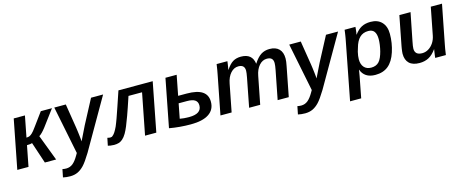

<svg xmlns="http://www.w3.org/2000/svg" viewBox="-40 -1166 4844 2003"><g transform="rotate(-15 2382.0 -165.0)"><path d="M181.6 -223.1 138.2 0H17.1L120.1 -528.3H241.2L196.8 -300.3Q219.2 -301.3 232.2 -307.1Q245.1 -313 261.7 -328.6Q270 -336.9 282 -351.3Q293.9 -365.7 309.1 -387.2L412.6 -528.3H533.2L401.4 -351.6Q359.9 -298.3 330.1 -280.3L436.5 0H314.9L238.3 -230Q220.2 -223.1 181.6 -223.1Z M534.7 207.5Q492.2 207.5 457 199.2L474.1 113.8Q495.6 118.2 515.1 118.2Q556.2 118.2 587.2 92.8Q618.2 67.4 648.9 13.7L662.6 -9.8L558.1 -528.3H682.6L724.1 -269Q726.6 -252.9 729.7 -229.7Q732.9 -206.5 735.6 -182.6Q738.3 -158.7 740.2 -139.9Q742.2 -121.1 742.2 -113.8Q744.6 -118.7 747.1 -123.8Q749.5 -128.9 752 -134.3L816.9 -266.6L955.1 -528.3H1085.4L770.5 18.6Q717.3 105.5 685.1 139.2Q652.3 173.8 616.2 190.7Q580.1 207.5 534.7 207.5Z M1195.8 -73.7Q1175.8 -39.6 1153.3 -20.5Q1134.3 -3.9 1112.1 2.9Q1089.8 9.8 1061 9.8Q1043.5 9.8 1023.2 6.8Q1002.9 3.9 994.6 1L1011.2 -80.6Q1027.3 -75.2 1043.9 -75.2Q1050.8 -75.2 1057.6 -77.6Q1064.5 -80.1 1072.3 -88.4Q1083.5 -97.2 1096.4 -117.2Q1109.4 -137.2 1125.5 -171.4Q1131.8 -186.5 1139.6 -206.5Q1147.5 -226.6 1156.7 -252Q1173.8 -300.3 1197 -368.4Q1220.2 -436.5 1251 -528.3H1621.1L1518.6 0H1397L1483.9 -445.3H1337.4Q1316.4 -382.3 1299.6 -332.8Q1282.7 -283.2 1269.5 -247.1Q1248.5 -188.5 1230.5 -145.3Q1212.4 -102.1 1195.8 -73.7Z M2152.3 -165Q2152.3 -79.6 2085.4 -34.9Q2018.6 9.8 1889.6 9.8Q1769.5 9.8 1658.2 -10.3L1758.8 -528.3H1879.9L1837.9 -312H1929.7Q2042.5 -312 2097.4 -275.4Q2152.3 -238.8 2152.3 -165ZM1792 -76.7Q1832.5 -68.4 1894.5 -68.4Q1958.5 -68.4 1992.4 -90.8Q2026.4 -113.3 2026.4 -159.2Q2026.4 -197.3 1999.3 -216.3Q1972.2 -235.4 1912.6 -235.4H1822.8Z M2521 0 2581.1 -310.1Q2590.8 -360.4 2590.8 -382.3Q2590.8 -414.6 2574.2 -430.7Q2557.6 -446.8 2523.4 -446.8Q2475.6 -446.8 2439.2 -406.2Q2402.8 -365.7 2389.6 -294.9L2332 0H2211.4L2292.5 -415.5Q2302.2 -461.9 2311.5 -528.3H2427.7Q2427.7 -524.9 2425.3 -508.1Q2422.9 -491.2 2419.7 -471.4Q2416.5 -451.7 2414.1 -438H2415.5Q2452.1 -494.1 2488.5 -515.9Q2524.9 -537.6 2574.7 -537.6Q2697.3 -537.6 2711.4 -424.3Q2751 -486.3 2791 -512Q2831.1 -537.6 2883.3 -537.6Q2950.2 -537.6 2985.8 -502Q3021.5 -466.3 3021.5 -398.9Q3021.5 -368.2 3011.2 -318.8L2949.2 0H2829.1L2889.2 -307.1Q2898.9 -356.4 2898.9 -382.3Q2898.9 -414.6 2882.3 -430.7Q2865.7 -446.8 2831.5 -446.8Q2783.2 -446.8 2747.3 -406Q2711.4 -365.2 2698.7 -296.4L2640.6 0Z M3072.3 207.5Q3029.8 207.5 2994.6 199.2L3011.7 113.8Q3033.2 118.2 3052.7 118.2Q3093.8 118.2 3124.8 92.8Q3155.8 67.4 3186.5 13.7L3200.2 -9.8L3095.7 -528.3H3220.2L3261.7 -269Q3264.2 -252.9 3267.3 -229.7Q3270.5 -206.5 3273.2 -182.6Q3275.9 -158.7 3277.8 -139.9Q3279.8 -121.1 3279.8 -113.8Q3282.2 -118.7 3284.7 -123.8Q3287.1 -128.9 3289.6 -134.3L3354.5 -266.6L3492.7 -528.3H3623L3308.1 18.6Q3254.9 105.5 3222.7 139.2Q3189.9 173.8 3153.8 190.7Q3117.7 207.5 3072.3 207.5Z M3884.3 9.8Q3823.7 9.8 3785.6 -15.6Q3747.6 -41 3731.9 -86.9H3730.5Q3729 -76.2 3726.3 -58.1Q3723.6 -40 3718.8 -15.1Q3711.4 22.9 3700.7 78.6Q3689.9 134.3 3675.8 207.5H3555.7L3675.3 -411.1Q3677.7 -424.3 3680.2 -437Q3682.6 -449.7 3684.6 -462.9Q3687 -479.5 3689.5 -495.8Q3691.9 -512.2 3693.8 -528.3H3810.5Q3810.5 -522.5 3808.8 -506.1Q3807.1 -489.7 3804.9 -472.9Q3802.7 -456.1 3800.3 -447.3H3802.2Q3837.4 -495.1 3877.4 -516.6Q3917.5 -538.1 3975.1 -538.1Q4052.7 -538.1 4095.9 -491.9Q4139.2 -445.8 4139.2 -365.2Q4139.2 -266.6 4108.9 -173.3Q4078.6 -80.1 4023.9 -35.2Q3969.2 9.8 3884.3 9.8ZM3927.7 -452.1Q3870.6 -452.1 3834.5 -416.7Q3798.3 -381.3 3779.3 -310.5Q3772.5 -292 3767.3 -270.8Q3762.2 -249.5 3759.5 -229.2Q3756.8 -209 3756.8 -191.9Q3756.8 -136.7 3784.4 -105.7Q3812 -74.7 3861.3 -74.7Q3915 -74.7 3945.8 -107.9Q3961.4 -124.5 3973.6 -152.6Q3985.8 -180.7 3994.4 -214.1Q4002.9 -247.6 4007.6 -281.2Q4012.2 -314.9 4012.2 -342.3Q4012.2 -397 3991.9 -424.6Q3971.7 -452.1 3927.7 -452.1Z M4542 -90.3Q4503.4 -36.6 4460.4 -13.7Q4417.5 9.3 4360.8 9.3Q4287.6 9.3 4250.2 -26.4Q4212.9 -62 4212.9 -129.4Q4212.9 -138.7 4214.6 -152.8Q4216.3 -167 4218.5 -182.6Q4220.7 -198.2 4223.1 -209.5L4285.2 -528.3H4405.8L4346.7 -229.5Q4335.4 -174.8 4335.4 -151.4Q4335.4 -82.5 4414.1 -82.5Q4449.7 -82.5 4481.4 -101.6Q4513.2 -120.6 4535.9 -154.5Q4558.6 -188.5 4566.9 -232.4L4624.5 -528.3H4745.6L4664.6 -112.8Q4660.2 -92.3 4655.5 -64Q4650.9 -35.6 4646 0H4530.8Q4530.8 -3.4 4533.2 -21.5Q4535.6 -39.6 4538.6 -60.1Q4541.5 -80.6 4543.5 -90.3Z"/></g></svg>

Font: Arimo SemiBold
Style: Italic
Weight: 600
Italic angle: -12°
Version: Version 1.33